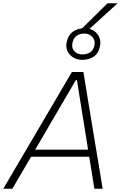

<svg xmlns="http://www.w3.org/2000/svg" viewBox="-38 -1153 738 1173"><path d="M-18 0Q16 -58 53.5 -121.8Q91 -185.5 125 -243L269 -488Q306 -551 337.2 -604.2Q368.5 -657.5 401 -713H471.5Q480 -660 489 -606.5Q498 -552.5 508.5 -487L549 -242.5Q559 -183 569.5 -120Q579.5 -56.5 589 0H538.5Q531 -47 523 -97Q515 -147 507 -195.5H152Q123.5 -147 94.5 -97.5Q65.5 -48 37.5 0ZM195 -269.5 177 -238.5H500L495.5 -268L432 -663H425ZM465 -787.5Q417.5 -787.5 389 -819Q367 -842.5 367 -874.5Q367 -885 369.5 -896.5Q378.5 -939 407.8 -959.8Q437 -980.5 478.5 -980.5Q526 -980.5 554 -948.5Q575 -923.5 575 -892Q575 -882.5 573 -872Q564.5 -827.5 535.2 -807.5Q506 -787.5 465 -787.5ZM465.5 -820.5Q493 -820.5 512.8 -833Q532.5 -845.5 539 -876.5Q540.5 -883.5 540.5 -890Q540.5 -911.5 526 -927.5Q507.5 -948 478 -948Q450 -948 430.2 -934.5Q410.5 -921 405 -892Q403 -883 403 -875Q403 -854 416.5 -840Q435 -820.5 465.5 -820.5ZM439 -956Q485.5 -1001.5 529.5 -1044.8Q573.5 -1088 619 -1133H680.5Q632 -1088.5 584 -1045L487 -957Z"/></svg>

Font: Heraclito ExtraLight
Style: Italic
Weight: 200
Italic angle: -12°
Designer: Kostas Bartsokas (font) & Cristiano Sobral (main changes)
Foundry: Kostas Bartsokas (font) & Cristiano Sobral (main changes)
Version: Version 1.00;July 8, 2020;FontCreator 13.0.0.2655 64-bit